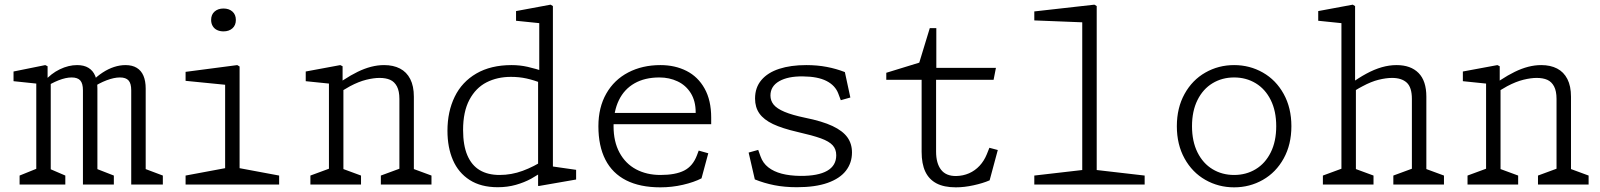

<svg xmlns="http://www.w3.org/2000/svg" viewBox="-20 -791 6860 823"><path d="M287 -459Q262.5 -459 231.2 -446.8Q200 -434.5 169.5 -414V-442Q199 -476 236.5 -494Q274 -512 310.5 -512Q340 -512 359.2 -500.2Q378.5 -488.5 388 -466Q397.5 -443.5 397.5 -411.5V-40L382 -72L468 -38.5V0H335.5V-404Q335.5 -433.5 324 -446.2Q312.5 -459 287 -459ZM494 -459Q469 -459 436.8 -446.8Q404.5 -434.5 374.5 -414L373.5 -441.5Q396 -464.5 420.2 -480.2Q444.5 -496 469.2 -504Q494 -512 518 -512Q547 -512 566.2 -500.2Q585.5 -488.5 595 -466Q604.5 -443.5 604.5 -411.5V-40L589 -72L678 -38.5V0H542.5V-404Q542.5 -433.5 531 -446.2Q519.5 -459 494 -459ZM64 -38.5 147 -72 135.5 -45V-457.5L157.5 -430.5L38 -443V-484.5L174 -512L184 -507V-440.5L197.5 -433.5V-40L182 -72L260 -38.5V0H64Z M775.5 -38.5 960.5 -73 945 -41V-452.5L967 -425.5L775.5 -444.5V-483L997 -512L1007 -506V-41L991.5 -73L1176.5 -38.5V0H775.5ZM885 -705.5Q885 -728.5 899.8 -741.5Q914.5 -754.5 938 -754.5Q961.5 -754.5 976.2 -741.5Q991 -728.5 991 -705.5Q991 -682.5 976.2 -669.5Q961.5 -656.5 938 -656.5Q922.5 -656.5 910.5 -662.2Q898.5 -668 891.8 -679.2Q885 -690.5 885 -705.5Z M1612.5 -38.5 1703.5 -72 1692 -45V-367Q1692 -400.5 1681.5 -420.5Q1671 -440.5 1652.5 -448.8Q1634 -457 1607 -457Q1582 -457 1550.2 -449.2Q1518.5 -441.5 1480.5 -421.5Q1451.5 -406 1420.5 -383.5L1425.5 -429.5Q1434.5 -436 1439 -439Q1443.5 -442 1452 -448Q1484 -469 1513.2 -483.2Q1542.5 -497.5 1570.8 -504.8Q1599 -512 1626.5 -512Q1666 -512 1694.5 -497.2Q1723 -482.5 1738.5 -452.2Q1754 -422 1754 -376.5V-40L1738.5 -72L1829.5 -38.5V0H1612.5ZM1310.5 -38.5 1401.5 -72 1390 -45V-457.5L1412 -430.5L1290.5 -443V-484.5L1438.5 -512L1448.5 -507V-426.5L1452 -419.5V-40L1436.5 -72L1527.5 -38.5V0H1310.5Z M2286.5 -455.5 2291.5 -467V-715L2314 -689.5L2192 -702V-743.5L2340 -771L2350 -765V-55L2327.5 -80.5L2449.5 -63V-21.5L2291.5 6H2286.5ZM2319 -482.5V-427L2302.5 -434Q2269 -447.5 2237.2 -454.5Q2205.5 -461.5 2170 -461.5Q2111.5 -461.5 2065.5 -438Q2019.5 -414.5 1992.2 -363.5Q1965 -312.5 1965 -234Q1965 -168.5 1983.2 -125.5Q2001.5 -82.5 2036.2 -61.8Q2071 -41 2121.5 -41Q2172.5 -41 2220.5 -58.8Q2268.5 -76.5 2315.5 -107V-63Q2286 -41 2256.8 -25Q2227.5 -9 2191.5 1.2Q2155.5 11.5 2113.5 11.5Q2041.5 11.5 1993.2 -19.5Q1945 -50.5 1921.5 -104.8Q1898 -159 1898 -230.5Q1898 -312.5 1929 -376.2Q1960 -440 2022 -476Q2084 -512 2173 -512Q2208.5 -512 2241.8 -504.5Q2275 -497 2319 -482.5Z M2545 -250Q2545 -330.5 2578.8 -389.8Q2612.5 -449 2673 -480.5Q2733.5 -512 2811 -512Q2873.5 -512 2922.8 -487Q2972 -462 3000.2 -411.5Q3028.5 -361 3028.5 -287V-258.5H2587.5V-307H2986L2962 -288V-309.5Q2962 -358 2941 -391.8Q2920 -425.5 2884.5 -442.2Q2849 -459 2806.5 -459Q2744 -459 2699.8 -433.8Q2655.5 -408.5 2632.8 -361.5Q2610 -314.5 2610 -250Q2610 -184 2635.5 -136.8Q2661 -89.5 2706.5 -65.2Q2752 -41 2811 -41Q2875.5 -41 2912.8 -60Q2950 -79 2967.5 -125.5L2975 -145.5L3016 -134L2987 -26.5Q2955 -10 2907.8 1Q2860.5 12 2810.5 12Q2723.5 12 2664.2 -18Q2605 -48 2575 -106.5Q2545 -165 2545 -250Z M3215.5 -22 3189 -137 3230 -148.5 3240 -120.5Q3250 -92 3273.2 -73.8Q3296.5 -55.5 3331 -46.5Q3365.5 -37.5 3410.5 -37Q3486.5 -36.5 3525.5 -58.8Q3564.5 -81 3564.5 -125.5Q3564.5 -151.5 3549.2 -168.2Q3534 -185 3499 -197.8Q3464 -210.5 3398 -225.5Q3333 -240.5 3293.5 -259.2Q3254 -278 3235.2 -304.5Q3216.5 -331 3216.5 -368.5Q3216.5 -416 3243.8 -448Q3271 -480 3320.2 -496Q3369.5 -512 3436 -512Q3483 -512 3523.8 -504.2Q3564.5 -496.5 3601.5 -482L3625 -373L3584 -361.5L3573.5 -389.5Q3560.5 -424.5 3523 -443.8Q3485.5 -463 3422 -463.5Q3358 -464.5 3320.2 -443Q3282.5 -421.5 3282.5 -381.5Q3282.5 -359.5 3296.2 -342.5Q3310 -325.5 3342.5 -311.8Q3375 -298 3430 -286.5Q3504.5 -271.5 3548.5 -250.8Q3592.5 -230 3612.2 -202.5Q3632 -175 3632 -137.5Q3632 -93 3606.2 -59.5Q3580.5 -26 3527.8 -7.2Q3475 11.5 3396 11.5Q3343 11.5 3299 2.8Q3255 -6 3215.5 -22Z M3930.5 -140V-461.5L3953 -449H3779V-479L3933.5 -526.5L3908.5 -483.5L3965.5 -670.5H3993.5V-486.5L3971 -500H4249L4239 -449H3971L3992.5 -461.5V-141Q3992.5 -91 4013.8 -63.5Q4035 -36 4078.5 -36.5Q4108 -37 4133.8 -48.2Q4159.5 -59.5 4179 -80.5Q4198.5 -101.5 4210 -130L4221 -157.5L4257 -148L4222 -18Q4193 -5.5 4153.2 3.2Q4113.5 12 4077 12Q4026.5 12 3994.2 -5Q3962 -22 3946.2 -55.5Q3930.5 -89 3930.5 -140Z M4413.5 -38.5 4634.5 -64 4619 -32V-721.5L4641 -694.5L4413.5 -703.5V-742L4671 -771L4681 -765V-32L4665.5 -64L4886.5 -38.5V0H4413.5Z M5024.5 -250Q5024.5 -328.5 5057.5 -388.2Q5090.5 -448 5146.8 -480Q5203 -512 5270 -512Q5337 -512 5393.2 -480Q5449.5 -448 5482.5 -388.2Q5515.5 -328.5 5515.5 -250Q5515.5 -171.5 5482.5 -111.8Q5449.5 -52 5393.2 -20Q5337 12 5270 12Q5203 12 5146.8 -20Q5090.5 -52 5057.5 -111.8Q5024.5 -171.5 5024.5 -250ZM5450.5 -250Q5450.5 -315 5427 -362.2Q5403.5 -409.5 5362.5 -434.2Q5321.5 -459 5270 -459Q5218.5 -459 5177.5 -434.2Q5136.5 -409.5 5113 -362.2Q5089.5 -315 5089.5 -250Q5089.5 -185 5113 -137.8Q5136.5 -90.5 5177.5 -65.8Q5218.5 -41 5270 -41Q5321.5 -41 5362.5 -65.8Q5403.5 -90.5 5427 -137.8Q5450.5 -185 5450.5 -250Z M5952.5 -38.5 6043.5 -72 6032 -45V-367Q6032 -416.5 6010 -436.8Q5988 -457 5947 -457Q5921.5 -457 5889.8 -449.2Q5858 -441.5 5820 -421Q5791.5 -406.5 5760.5 -383.5L5765.5 -429.5Q5803 -457 5836.8 -475.2Q5870.5 -493.5 5902.8 -502.8Q5935 -512 5966.5 -512Q6027 -512 6060.5 -478.2Q6094 -444.5 6094 -376.5V-40L6078.5 -72L6169.5 -38.5V0H5952.5ZM5650.5 -38.5 5741.5 -72 5730 -45V-716.5L5752 -689.5L5630.5 -702V-743.5L5778.5 -771L5788.5 -765V-426.5L5792 -419.5V-50L5776.5 -72L5867.5 -38.5V0H5650.5Z M6572.5 -38.5 6663.5 -72 6652 -45V-367Q6652 -400.5 6641.5 -420.5Q6631 -440.5 6612.5 -448.8Q6594 -457 6567 -457Q6542 -457 6510.2 -449.2Q6478.5 -441.5 6440.5 -421.5Q6411.5 -406 6380.5 -383.5L6385.5 -429.5Q6394.5 -436 6399 -439Q6403.5 -442 6412 -448Q6444 -469 6473.2 -483.2Q6502.5 -497.5 6530.8 -504.8Q6559 -512 6586.5 -512Q6626 -512 6654.5 -497.2Q6683 -482.5 6698.5 -452.2Q6714 -422 6714 -376.5V-40L6698.5 -72L6789.5 -38.5V0H6572.5ZM6270.5 -38.5 6361.5 -72 6350 -45V-457.5L6372 -430.5L6250.5 -443V-484.5L6398.5 -512L6408.5 -507V-426.5L6412 -419.5V-40L6396.5 -72L6487.5 -38.5V0H6270.5Z"/></svg>

Font: Monaspace Xenon Var ExtraLight
Style: Regular
Weight: 200
Designer: Riley Cran and the Lettermatic Team
Version: Version 1.200 (Monaspace Xenon Var)